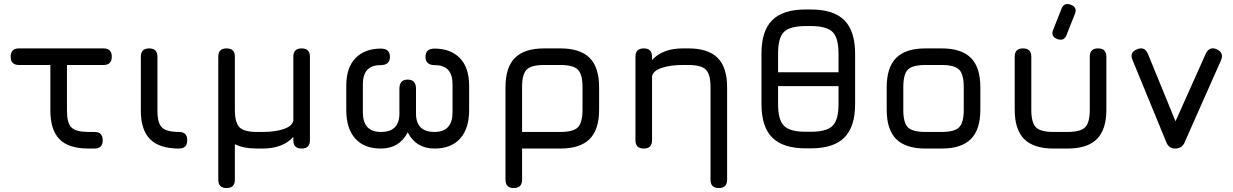

<svg xmlns="http://www.w3.org/2000/svg" viewBox="-20 -752 6241 972"><path d="M76 -423Q34 -423 34 -465Q34 -507 76 -507H504Q546 -507 546 -465Q546 -423 504 -423H319V-192Q319 -130 341 -107.5Q363 -85 423 -84H458Q500 -84 500 -42Q500 0 458 0H423Q326 -1 280.5 -48Q235 -95 235 -192V-423Z M886 0Q787 0 740 -47Q693 -94 693 -192V-465Q693 -507 735 -507Q777 -507 777 -465V-192Q777 -129 800 -106.5Q823 -84 886 -84Q928 -84 928 -42Q928 0 886 0Z M1085 158V-465Q1085 -507 1127 -507Q1169 -507 1169 -465V-196Q1169 -131 1192.5 -107.5Q1216 -84 1281 -84H1309Q1372 -84 1415.5 -98.5Q1459 -113 1465 -141V-465Q1465 -507 1507 -507Q1549 -507 1549 -465V-42Q1549 0 1507 0Q1465 0 1465 -42V-59Q1412 0 1309 0H1281Q1212 0 1169 -22V158Q1169 200 1127 200Q1085 200 1085 158Z M1733 -195V-318Q1733 -410 1780 -458Q1827 -506 1908 -506Q1954 -506 1954 -464Q1954 -422 1905 -422Q1817 -422 1817 -325V-184Q1817 -84 1908 -84Q2002 -84 2002 -177V-303Q2002 -349 2044 -349Q2086 -349 2086 -303V-177Q2086 -84 2180 -84Q2271 -84 2271 -184V-325Q2271 -422 2183 -422Q2134 -422 2134 -464Q2134 -506 2180 -506Q2261 -506 2308 -458Q2355 -410 2355 -318V-195Q2355 -101 2309.5 -50.5Q2264 0 2180 0Q2086 0 2044 -82Q2002 0 1908 0Q1824 0 1778.5 -50.5Q1733 -101 1733 -195Z M2539 158V-311Q2539 -411 2587 -459Q2635 -507 2735 -507H2817Q2917 -507 2965 -459Q3013 -411 3013 -311V-196Q3013 -96 2965 -48Q2917 0 2817 0H2623V158Q2623 200 2581 200Q2539 200 2539 158ZM2623 -84H2817Q2882 -84 2905.5 -107.5Q2929 -131 2929 -196V-311Q2929 -376 2905.5 -399.5Q2882 -423 2817 -423H2735Q2670 -423 2646.5 -400Q2623 -377 2623 -311Z M3281 -42Q3281 0 3239 0Q3197 0 3197 -42V-465Q3197 -507 3239 -507Q3281 -507 3281 -465V-448Q3334 -507 3437 -507H3465Q3565 -507 3613 -459Q3661 -411 3661 -311V158Q3661 200 3619 200Q3577 200 3577 158V-311Q3577 -376 3553.5 -399.5Q3530 -423 3465 -423H3437Q3374 -423 3330.5 -408.5Q3287 -394 3281 -366Z M4059 -1Q3944 -1 3889.5 -55.5Q3835 -110 3835 -225V-481Q3835 -596 3889.5 -650Q3944 -704 4059 -704H4085Q4200 -704 4254.5 -649.5Q4309 -595 4309 -480V-225Q4309 -110 4254.5 -55.5Q4200 -1 4085 -1ZM3919 -481V-386H4225V-480Q4225 -560 4195 -590Q4165 -620 4085 -620H4059Q3979 -620 3949 -590.5Q3919 -561 3919 -481ZM4059 -85H4085Q4165 -85 4195 -115Q4225 -145 4225 -225V-316H3919V-225Q3919 -145 3949 -115Q3979 -85 4059 -85Z M4665 0Q4565 0 4517 -48Q4469 -96 4469 -195V-311Q4469 -411 4517 -459Q4565 -507 4665 -507H4747Q4847 -507 4895 -459Q4943 -411 4943 -311V-196Q4943 -96 4895 -48Q4847 0 4747 0ZM4553 -195Q4553 -130 4576.5 -107Q4600 -84 4665 -84H4747Q4812 -84 4835.5 -107.5Q4859 -131 4859 -196V-311Q4859 -376 4835.5 -399.5Q4812 -423 4747 -423H4665Q4600 -423 4576.5 -400Q4553 -377 4553 -311Z M5331 -555Q5298 -568 5312 -602L5354 -708Q5367 -741 5401 -728Q5436 -715 5421 -680L5379 -574Q5366 -541 5331 -555ZM5117 -196V-465Q5117 -507 5159 -507Q5201 -507 5201 -465V-196Q5201 -131 5224.5 -107.5Q5248 -84 5313 -84H5385Q5450 -84 5473.5 -107.5Q5497 -131 5497 -196V-465Q5497 -507 5539 -507Q5581 -507 5581 -465V-196Q5581 -96 5533 -48Q5485 0 5385 0H5313Q5213 0 5165 -48Q5117 -96 5117 -196Z M5977 -31Q5964 0 5929 0Q5897 0 5884 -33L5714 -447Q5696 -487 5736 -502Q5774 -519 5791 -480L5931 -138L6085 -482Q6104 -519 6141 -502Q6178 -484 6161 -446Z"/></svg>

Font: Jura
Style: Bold
Weight: 700
Designer: Daniel Johnson, Alexei Vanyashin
Foundry: Daniel Johnson
Version: Version 5.103